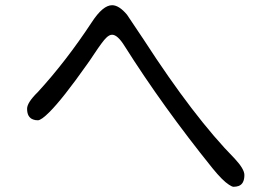

<svg xmlns="http://www.w3.org/2000/svg" viewBox="-20 -720 1040 730"><path d="M406.2 -587.9Q426.8 -587.9 453.1 -545.9Q598.6 -315.4 788.1 -80.1Q826.2 -33.2 850.6 -17.6Q862.3 -9.8 868.2 -9.8Q874 -9.8 878.4 -10.7Q882.8 -11.7 886.7 -12.7Q909.2 -20.5 909.2 -54.7Q909.2 -77.1 873 -116.2Q717.8 -273.4 526.4 -569.3L462.9 -664.1Q432.6 -700.2 406.2 -700.2Q371.1 -700.2 329.1 -635.7Q231.4 -487.3 124 -370.1Q83 -330.1 83 -306.6Q83 -273.4 106.4 -265.6Q113.3 -262.7 124 -262.7Q136.7 -262.7 168 -293.9Q218.8 -344.7 310.5 -474.6Q319.3 -486.3 337.9 -514.6Q371.1 -564.5 383.8 -576.2Q395.5 -587.9 406.2 -587.9Z"/></svg>

Font: FakePearl
Style: Light
Weight: 350
Version: Version 1.2